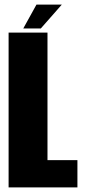

<svg xmlns="http://www.w3.org/2000/svg" viewBox="-20 -817 372 837"><path d="M17.5 0V-675H187V-119H317.5V0ZM81.5 -693 139 -797H249.5L158 -693Z"/></svg>

Font: Anybody Condensed ExtraBold
Style: Regular
Weight: 800
Width: 3
Designer: Tyler Finck
Foundry: Etcetera Type Company
Version: Version 1.010; ttfautohint (v1.8.3) -l 8 -r 50 -G 200 -x 14 